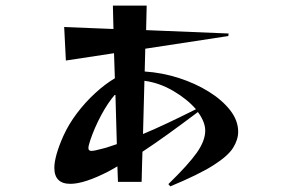

<svg xmlns="http://www.w3.org/2000/svg" viewBox="-20 -622 1040 682"><path d="M578 32Q649 -37 679 -79.5Q709 -122 709 -158Q709 -174 702 -191Q695 -208 683 -224Q623 -179 576.5 -145.5Q530 -112 486 -83Q485 -59 484.5 -34Q484 -9 483.5 7.5Q483 24 483 24H399L397 -31L367 -14Q280 31 230 31Q173 31 173 -26Q173 -46 181 -74.5Q189 -103 205 -139Q224 -181 253.5 -220Q283 -259 318.5 -291.5Q354 -324 388 -344L385 -433L214 -407L208 -526L383 -519L381 -602H501L499 -515L792 -503L791 -494L496 -449L494 -368Q556 -364 615 -345Q674 -326 721.5 -296.5Q769 -267 797.5 -230.5Q826 -194 826 -154Q826 -126 808 -97Q790 -68 738 -35Q686 -2 585 40ZM488 -146Q529 -163 575.5 -185Q622 -207 676 -234Q645 -270 595.5 -299Q546 -328 493 -335ZM390 -288Q363 -257 339.5 -213Q316 -169 301 -125Q298 -115 296 -108Q294 -101 294 -96Q294 -86 305 -86Q315 -86 344 -94Q357 -97 369.5 -101.5Q382 -106 395 -110Z"/></svg>

Font: Reggae One
Style: Regular
Weight: 400
Designer: Fontworks Inc.
Foundry: Fontworks Inc.
Version: Version 1.100